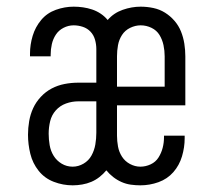

<svg xmlns="http://www.w3.org/2000/svg" viewBox="-20 -548 640 576"><path d="M198 8Q169 8 141.5 -2.5Q114 -13 96 -35.5Q78 -58 71 -86.5Q64 -115 64 -144Q64 -164 67.5 -184.5Q71 -205 79.5 -223.5Q88 -242 102.5 -257.5Q117 -273 135 -282.5Q153 -292 173.5 -296Q194 -300 215 -300H269V-401Q269 -415 265 -429Q261 -443 251.5 -453Q242 -463 228.5 -467.5Q215 -472 201 -472Q185 -472 170.5 -464.5Q156 -457 147.5 -444Q139 -431 135.5 -415.5Q132 -400 132 -384V-379H70V-387Q70 -414 78 -440.5Q86 -467 103.5 -488Q121 -509 147.5 -518.5Q174 -528 201 -528Q215 -528 229 -526Q243 -524 256.5 -519.5Q270 -515 282 -507Q294 -499 303 -488Q321 -509 348 -518.5Q375 -528 402 -528Q421 -528 440 -524Q459 -520 475 -510Q491 -500 503.5 -485.5Q516 -471 523 -453.5Q530 -436 533 -417Q536 -398 536 -379V-232H331V-141Q331 -125 334 -108.5Q337 -92 346 -78Q355 -64 370 -56Q385 -48 401 -48Q417 -48 432 -55Q447 -62 455.5 -75.5Q464 -89 468 -104.5Q472 -120 472 -136V-141H534V-133Q534 -106 526 -79Q518 -52 500 -31.5Q482 -11 455.5 -1.5Q429 8 401 8Q387 8 372.5 6Q358 4 344.5 -2Q331 -8 319.5 -17Q308 -26 299 -37Q290 -26 278.5 -17Q267 -8 254 -2.5Q241 3 226.5 5.5Q212 8 198 8ZM474 -288V-379Q474 -396 470.5 -412.5Q467 -429 458.5 -443Q450 -457 434.5 -464.5Q419 -472 402 -472Q386 -472 370.5 -464.5Q355 -457 346 -443Q337 -429 334 -412.5Q331 -396 331 -379V-288ZM198 -48Q215 -48 230.5 -57Q246 -66 254.5 -81.5Q263 -97 266 -114.5Q269 -132 269 -150V-244H215Q196 -244 178 -237.5Q160 -231 147.5 -217Q135 -203 130.5 -184.5Q126 -166 126 -147Q126 -130 129 -112.5Q132 -95 141 -80.5Q150 -66 165 -57Q180 -48 198 -48Z"/></svg>

Font: Iosevka Light Extended
Style: Regular
Weight: 300
Width: 7
Monospace: yes
Designer: Belleve Invis
Foundry: Belleve Invis
Version: Version 32.5.0; ttfautohint (v1.8.4)